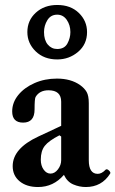

<svg xmlns="http://www.w3.org/2000/svg" viewBox="-20 -741 464 772"><path d="M133 11Q87 11 59 -12Q31 -35 31 -73Q31 -144 134 -192L226 -235V-332Q226 -378 175 -378Q139 -378 123 -351Q119 -344 119 -301Q119 -248 73 -248Q29 -248 29 -293Q29 -329 53.5 -359Q78 -389 119 -407Q160 -425 209 -425Q265 -425 302 -399Q320 -386 328.5 -371Q337 -356 337 -326V-97Q337 -42 373 -42Q389 -42 405 -59Q410 -63 418 -55.5Q426 -48 423 -43Q389 11 325 11Q299 11 274.5 0.5Q250 -10 237 -38Q195 11 133 11ZM183 -43Q200 -43 213 -60Q226 -77 226 -97V-192L219 -197Q176 -175 160 -154.5Q144 -134 144 -99Q144 -75 155.5 -59Q167 -43 183 -43ZM210 -502Q157 -502 123.5 -534.5Q90 -567 90 -612Q90 -659 124 -690Q158 -721 210 -721Q264 -721 297 -689Q330 -657 330 -612Q330 -563 294 -532.5Q258 -502 210 -502ZM210 -544Q239 -544 251 -566Q263 -588 263 -612Q263 -640 248.5 -661Q234 -682 210 -682Q184 -682 170.5 -660Q157 -638 157 -612Q157 -580 172 -562Q187 -544 210 -544Z"/></svg>

Font: Junicode
Style: Bold
Weight: 700
Designer: Peter S. Baker
Version: Version 2.100; ttfautohint (v1.8.4)